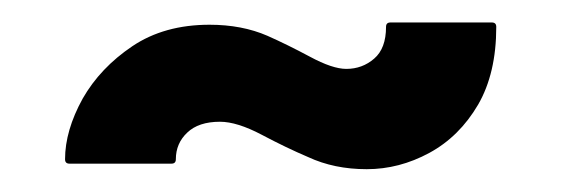

<svg xmlns="http://www.w3.org/2000/svg" viewBox="-20 -455 515 170"><path d="M304.7 -305.2Q275.9 -305.2 252.9 -315.9Q233.4 -324.2 211.7 -335.7Q189.9 -347.2 174.8 -347.2Q155.8 -347.2 145.8 -337.6Q135.7 -328.1 135.7 -314Q135.7 -310.1 131.8 -310.1H41.5Q37.6 -310.1 37.6 -314Q37.6 -339.4 53.2 -367.7Q68.8 -395 97.2 -414.1Q125.5 -433.1 165.5 -433.1Q194.3 -433.1 216.8 -423.3Q234.4 -415.5 254.4 -404.8Q274.4 -394 286.6 -394Q300.8 -394 311.3 -403.1Q321.8 -412.1 321.8 -431.2Q321.8 -435.1 325.7 -435.1H415.5Q419.4 -435.1 419.4 -431.2Q419.4 -390.1 403.3 -362.3Q386.7 -334 360.1 -319.6Q333.5 -305.2 304.7 -305.2Z"/></svg>

Font: Koulen
Style: Regular
Weight: 400
Designer: Danh Hong
Version: Version 8.00;December 21, 2023;FontCreator 13.0.0.2620 64-bi